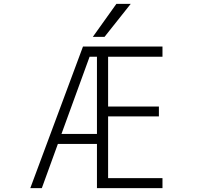

<svg xmlns="http://www.w3.org/2000/svg" viewBox="-20 -972 1040 993"><path d="M297.9 -279.3H481.4V-678.7H443.4ZM460 -781.2 582 -952.1H656.2L520.5 -781.2ZM539.1 -678.7V-420.9H801.8V-370.1H539.1V-50.8H820.3V1H481.4V-227.5H279.3L196.3 1H136.7L409.2 -731.4H820.3V-678.7Z"/></svg>

Font: GenEi Gothic M Light
Style: Regular
Weight: 300
Designer: o_tamon (Modified); [Source Han Sans]
Ryoko NISHIZUKA  (kana & ideographs); Paul D. Hunt (Latin, Greek & Cyrillic); Wenl
Version: Version 1.1a;Original Version 1.004